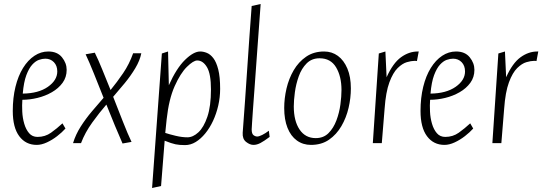

<svg xmlns="http://www.w3.org/2000/svg" viewBox="-20 -717 2717 962"><path d="M164 9Q109 9 76.5 -34.5Q44 -78 44 -161Q44 -227 57.5 -282Q71 -337 95.5 -376.5Q120 -416 152.5 -437.5Q185 -459 222 -459Q267 -459 290.5 -430Q314 -401 314 -367Q314 -330 293.5 -302Q273 -274 240 -255Q207 -236 168 -226.5Q129 -217 92 -217Q90 -190 91.5 -158Q93 -126 101.5 -97Q110 -68 126 -49.5Q142 -31 168 -31Q206 -31 235.5 -52Q265 -73 293 -99L308 -73Q291 -54 266.5 -35Q242 -16 215 -3.5Q188 9 164 9ZM94 -248Q173 -249 220 -282Q267 -315 267 -359Q267 -388 250 -405.5Q233 -423 207 -423Q192 -423 175 -417Q158 -411 141.5 -393Q125 -375 112 -340.5Q99 -306 94 -248Z M594 2Q577 -36 556 -87Q535 -138 513 -193Q479 -154 442.5 -103.5Q406 -53 386 0H346Q359 -43 384.5 -83Q410 -123 441 -159.5Q472 -196 499 -227Q474 -290 450.5 -348.5Q427 -407 409 -445L455 -453Q472 -419 492 -369.5Q512 -320 534 -266Q566 -305 597 -350.5Q628 -396 647 -450H688Q681 -414 658 -375.5Q635 -337 605 -300.5Q575 -264 547 -232Q572 -168 596 -107Q620 -46 639 -6Z M742 225 791 -449 822 -459 826 -290Q864 -375 907 -417Q950 -459 983 -459Q999 -459 1016.5 -452Q1034 -445 1049 -425.5Q1064 -406 1073.5 -369Q1083 -332 1083 -272Q1083 -229 1073.5 -188Q1064 -147 1047.5 -111.5Q1031 -76 1008.5 -48.5Q986 -21 960.5 -5.5Q935 10 907 10Q879 10 859.5 6Q840 2 805 -12L787 215ZM919 -29Q947 -29 974 -54Q1001 -79 1019 -132Q1037 -185 1037 -269Q1037 -347 1017 -380.5Q997 -414 968 -414Q949 -414 916.5 -382Q884 -350 855 -285Q826 -220 815 -119L808 -51Q829 -44 860.5 -36.5Q892 -29 919 -29Z M1250 9Q1232 9 1213 -6Q1194 -21 1196 -52Q1202 -129 1207.5 -209Q1213 -289 1218.5 -369.5Q1224 -450 1229.5 -530Q1235 -610 1241 -687L1286 -697Q1275 -548 1267.5 -443.5Q1260 -339 1255 -270.5Q1250 -202 1247 -162Q1244 -122 1243 -102.5Q1242 -83 1241.5 -77Q1241 -71 1241 -69Q1241 -47 1250 -40Q1259 -33 1269 -33Q1278 -33 1294 -41Q1310 -49 1327 -62L1331 -31Q1303 -10 1285 -0.5Q1267 9 1250 9Z M1538 9Q1498 9 1467.5 -13Q1437 -35 1420.5 -76.5Q1404 -118 1404 -176Q1404 -224 1415.5 -273.5Q1427 -323 1451.5 -365Q1476 -407 1514 -433Q1552 -459 1604 -459Q1643 -459 1673 -437Q1703 -415 1720.5 -373.5Q1738 -332 1738 -274Q1738 -226 1726.5 -176.5Q1715 -127 1690.5 -85Q1666 -43 1628.5 -17Q1591 9 1538 9ZM1562 -25Q1601 -25 1626 -50Q1651 -75 1665.5 -113.5Q1680 -152 1685.5 -193Q1691 -234 1691 -266Q1691 -334 1664 -379.5Q1637 -425 1581 -425Q1542 -425 1516.5 -399.5Q1491 -374 1477 -335Q1463 -296 1457.5 -255Q1452 -214 1452 -184Q1452 -111 1481 -68Q1510 -25 1562 -25Z M1848 0 1878 -449 1911 -459 1917 -330Q1949 -401 1989 -430Q2029 -459 2073 -459Q2075 -459 2076 -459Q2077 -459 2078 -459L2069 -411Q2066 -412 2063 -412Q2060 -412 2056 -412Q2041 -412 2018.5 -405.5Q1996 -399 1972.5 -376Q1949 -353 1931 -304.5Q1913 -256 1907 -172L1893 0Z M2207 9Q2152 9 2119.5 -34.5Q2087 -78 2087 -161Q2087 -227 2100.5 -282Q2114 -337 2138.5 -376.5Q2163 -416 2195.5 -437.5Q2228 -459 2265 -459Q2310 -459 2333.5 -430Q2357 -401 2357 -367Q2357 -330 2336.5 -302Q2316 -274 2283 -255Q2250 -236 2211 -226.5Q2172 -217 2135 -217Q2133 -190 2134.5 -158Q2136 -126 2144.5 -97Q2153 -68 2169 -49.5Q2185 -31 2211 -31Q2249 -31 2278.5 -52Q2308 -73 2336 -99L2351 -73Q2334 -54 2309.5 -35Q2285 -16 2258 -3.5Q2231 9 2207 9ZM2137 -248Q2216 -249 2263 -282Q2310 -315 2310 -359Q2310 -388 2293 -405.5Q2276 -423 2250 -423Q2235 -423 2218 -417Q2201 -411 2184.5 -393Q2168 -375 2155 -340.5Q2142 -306 2137 -248Z M2447 0 2477 -449 2510 -459 2516 -330Q2548 -401 2588 -430Q2628 -459 2672 -459Q2674 -459 2675 -459Q2676 -459 2677 -459L2668 -411Q2665 -412 2662 -412Q2659 -412 2655 -412Q2640 -412 2617.5 -405.5Q2595 -399 2571.5 -376Q2548 -353 2530 -304.5Q2512 -256 2506 -172L2492 0Z"/></svg>

Font: Ancizar Sans Thin
Style: Italic
Weight: 100
Italic angle: -4°
Designer: Cesar Puertas, Viviana Monsalve, Julian Moncada, Julian Prieto, Jose Castro, Mariel Hernandez, Felipe Aragon, Sara Alarc
Version: Version 8.100